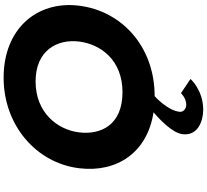

<svg xmlns="http://www.w3.org/2000/svg" viewBox="-62 -818 1170 1087"><g transform="rotate(-90 523.5 -275.0)"><path d="M317.1 -413C332.2 -536 429.6 -659 605 -659C781.7 -659 846.4 -536 831.3 -413C816.2 -290 726.1 -167 544.6 -167C358.3 -167 302 -290 317.1 -413ZM114.1 -413C87.7 -197.9 203.6 -25.8 431 8.7C390.8 42.8 314 114.9 306.8 173C296.2 260 382 290 444.9 290C556.3 290 619.5 218 619.5 218L539.1 164C539.1 164 511.2 194 473.7 194C453.1 194 430.6 180 433.7 155C442.3 85 522.3 15 522.3 15C803.8 15 1004.7 -172 1034.3 -413C1063.9 -654 900.8 -840 627.2 -840C355.5 -840 143.7 -654 114.1 -413Z"/></g></svg>

Font: Hussar
Style: BdSuprExtOblOne
Weight: 700
Foundry: Cannot Into Space Fonts
Version: Version 2.00